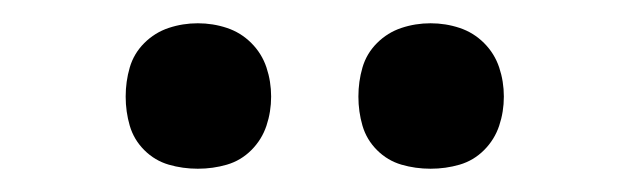

<svg xmlns="http://www.w3.org/2000/svg" viewBox="-20 -753 540 165"><path d="M350 -608Q337 -608 325 -611.5Q313 -615 304 -624Q295 -633 291.5 -645Q288 -657 288 -670Q288 -683 291.5 -695Q295 -707 304 -716Q313 -725 325 -729Q337 -733 350 -733Q363 -733 375 -729Q387 -725 396 -716Q405 -707 409 -695Q413 -683 413 -670Q413 -657 409 -645Q405 -633 396 -624Q387 -615 375 -611.5Q363 -608 350 -608ZM150 -608Q137 -608 125 -611.5Q113 -615 104 -624Q95 -633 91.5 -645Q88 -657 88 -670Q88 -683 91.5 -695Q95 -707 104 -716Q113 -725 125 -729Q137 -733 150 -733Q163 -733 175 -729Q187 -725 196 -716Q205 -707 209 -695Q213 -683 213 -670Q213 -657 209 -645Q205 -633 196 -624Q187 -615 175 -611.5Q163 -608 150 -608Z"/></svg>

Font: Iosevka Web
Style: Regular
Weight: 400
Monospace: yes
Designer: Belleve Invis
Foundry: Belleve Invis
Version: Version 28.0.3; ttfautohint (v1.8.3)